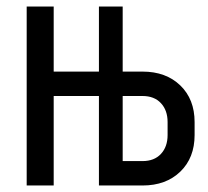

<svg xmlns="http://www.w3.org/2000/svg" viewBox="-20 -570 640 590"><path d="M62 0V-550H145V-350H284V-550H357V-350H418Q490 -350 534 -307.5Q578 -265 578 -195V-155Q578 -85 534 -42.5Q490 0 418 0H284V-275H145V0ZM357 -75H418Q454 -75 474.5 -97Q495 -119 495 -155V-195Q495 -231 474.5 -253Q454 -275 418 -275H357Z"/></svg>

Font: JetBrainsMonoNL NF
Style: Regular
Weight: 400
Designer: Philipp Nurullin, Konstantin Bulenkov
Foundry: JetBrains
Version: Version 2.304; ttfautohint (v1.8.4.7-5d5b);Nerd Fonts 3.2.1